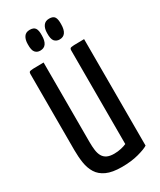

<svg xmlns="http://www.w3.org/2000/svg" viewBox="-224 -967 877 1051"><g transform="rotate(-30 214.0 -441.5)"><path d="M219 10Q159 10 123 -6.5Q87 -23 69 -52Q51 -81 45 -119Q39 -157 39 -200V-682Q39 -691 43 -694.5Q47 -698 66.5 -699Q86 -700 133 -700V-197Q133 -169 136 -146Q139 -123 148 -107Q157 -91 174 -82.5Q191 -74 219 -74Q242 -74 263.5 -79Q285 -84 297 -90V-682Q297 -691 301 -694.5Q305 -698 324.5 -699Q344 -700 389 -700V-27Q371 -15 325 -2.5Q279 10 219 10ZM150 -765Q131 -765 119 -778.5Q107 -792 108 -830Q108 -858 119.5 -875.5Q131 -893 156 -893Q181 -893 190.5 -879Q200 -865 199 -833Q199 -800 187 -782.5Q175 -765 150 -765ZM273 -765Q253 -765 241 -778.5Q229 -792 230 -830Q230 -858 242 -875.5Q254 -893 279 -893Q304 -893 313 -879Q322 -865 321 -833Q321 -800 309 -782.5Q297 -765 273 -765Z"/></g></svg>

Font: Yanone Kaffeesatz ExtraLight Medium
Style: Regular
Weight: 500
Version: Version 2.003